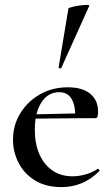

<svg xmlns="http://www.w3.org/2000/svg" viewBox="-20 -751 454 783"><path d="M231 12Q167 12 123 -15Q79 -42 56 -86.5Q33 -131 33 -181Q33 -240 62.5 -288.5Q92 -337 142.5 -366Q193 -395 257 -395Q316 -395 348 -368.5Q380 -342 380 -296Q380 -285 378 -277Q376 -269 369 -269H286Q289 -317 273 -346Q257 -375 221 -375Q176 -375 149 -333.5Q122 -292 122 -222Q122 -165 140.5 -122.5Q159 -80 193.5 -56Q228 -32 276 -32Q301 -32 328 -39.5Q355 -47 378 -62Q380 -64 383.5 -60Q387 -56 385 -53Q349 -18 311 -3Q273 12 231 12ZM93 -267 92 -284 314 -289V-269ZM230 -474Q229 -471 223.5 -472.5Q218 -474 219 -476L259 -716Q260 -719 273.5 -722.5Q287 -726 304 -728.5Q321 -731 333.5 -731Q346 -731 344 -727Z"/></svg>

Font: Cormorant Light SemiBold
Style: Regular
Weight: 600
Version: Version 4.000